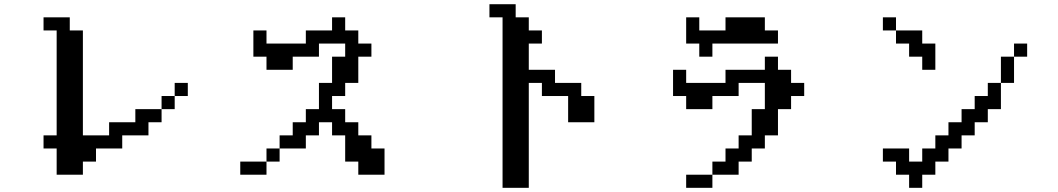

<svg xmlns="http://www.w3.org/2000/svg" viewBox="-20 -817 5040 915"><path d="M187.5 -109.4V-171.9H250V-671.9H187.5V-734.4H312.5V-671.9H375V-171.9H500V-234.4H625V-296.9H750V-234.4H687.5V-171.9H562.5V-109.4H437.5V-46.9H375V15.6H250V-109.4ZM812.5 -359.4V-296.9H750V-359.4ZM812.5 -359.4V-421.9H875V-359.4Z M1125 15.6V-46.9H1250V15.6ZM1312.5 -109.4V-46.9H1250V-109.4ZM1312.5 -109.4V-171.9H1375V-234.4H1437.5V-296.9H1500V-421.9H1562.5V-546.9H1625V-609.4H1500V-546.9H1375V-484.4H1250V-546.9H1187.5V-671.9H1250V-609.4H1437.5V-671.9H1562.5V-734.4H1625V-671.9H1687.5V-609.4H1750V-546.9H1687.5V-421.9H1625V-359.4H1562.5V-296.9H1625V-234.4H1687.5V-171.9H1750V-109.4H1812.5V15.6H1687.5V-46.9H1625V-171.9H1562.5V-234.4H1500V-171.9H1437.5V-109.4Z M2312.5 -734.4V-796.9H2437.5V-734.4H2500V-671.9H2562.5V-609.4H2500V-484.4H2625V-421.9H2750V-359.4H2812.5V-234.4H2687.5V-359.4H2562.5V-421.9H2500V78.1H2375V-734.4Z M3250 -609.4V-734.4H3312.5V-671.9H3437.5V-734.4H3625V-671.9H3687.5V-609.4H3375V-546.9H3312.5V-609.4ZM3187.5 -359.4V-484.4H3250V-421.9H3437.5V-484.4H3625V-546.9H3687.5V-484.4H3750V-421.9H3812.5V-359.4H3750V-296.9H3687.5V-171.9H3625V-109.4H3562.5V-46.9H3500V15.6H3375V78.1H3250V15.6H3375V-46.9H3437.5V-109.4H3500V-171.9H3562.5V-296.9H3625V-421.9H3500V-359.4H3375V-296.9H3250V-359.4Z M4187.5 -671.9V-734.4H4250V-671.9ZM4187.5 -46.9V-109.4H4312.5V-46.9H4375V-109.4H4437.5V-171.9H4500V-234.4H4562.5V-296.9H4625V-359.4H4687.5V-421.9H4750V-296.9H4687.5V-234.4H4625V-171.9H4562.5V-109.4H4500V-46.9H4437.5V15.6H4375V78.1H4312.5V15.6H4250V-46.9ZM4250 -671.9H4375V-609.4H4437.5V-484.4H4375V-546.9H4312.5V-609.4H4250ZM4812.5 -546.9V-421.9H4750V-546.9ZM4812.5 -546.9V-609.4H4875V-546.9Z"/></svg>

Font: KH Dot Dougenzaka 16
Style: Regular
Weight: 400
Designer: Original version for X68000 by Keitarou Hiraki (http://hp.vector.co.jp/authors/VA000874/) / TrueType conversion by Homem
Version: Version 1.00.20150527